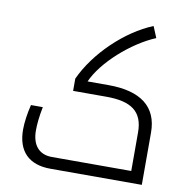

<svg xmlns="http://www.w3.org/2000/svg" viewBox="-87 -889 956 974"><g transform="rotate(10 391.0 -402.0)"><path d="M236 0H707V-269C707 -403 618 -469 453 -469H345C390 -572 527 -695 650 -746L626 -804C487 -748 344 -611 281 -472V-409H453C581 -409 642 -366 642 -259V-60H233C167 -60 130 -103 130 -179C130 -210 134 -252 144 -301H83C72 -257 65 -208 65 -172C65 -59 126 0 236 0Z"/></g></svg>

Font: Noto Kufi Arabic Light
Style: Regular
Weight: 300
Designer: Monotype Design Team, David Williams, Khaled Hosny
Foundry: Google LLC
Version: Version 2.109